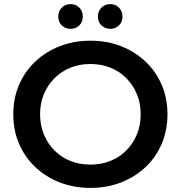

<svg xmlns="http://www.w3.org/2000/svg" viewBox="-20 -909 885 939"><path d="M423 10Q341 10 272 -17Q203 -44 152 -92.5Q101 -141 73 -206.5Q45 -272 45 -350Q45 -428 73 -493.5Q101 -559 152 -607.5Q203 -656 272 -683Q341 -710 422 -710Q504 -710 572.5 -683Q641 -656 692 -607.5Q743 -559 771 -493.5Q799 -428 799 -350Q799 -272 771 -206Q743 -140 692 -92Q641 -44 572.5 -17Q504 10 423 10ZM422 -104Q475 -104 520 -122Q565 -140 598 -173.5Q631 -207 649.5 -251.5Q668 -296 668 -350Q668 -404 649.5 -448.5Q631 -493 598 -526.5Q565 -560 520 -578Q475 -596 422 -596Q369 -596 324.5 -578Q280 -560 246.5 -526.5Q213 -493 194.5 -448.5Q176 -404 176 -350Q176 -297 194.5 -252Q213 -207 246 -173.5Q279 -140 324 -122Q369 -104 422 -104ZM519 -768Q494 -768 476.5 -784.5Q459 -801 459 -828Q459 -855 476.5 -872Q494 -889 519 -889Q544 -889 561.5 -872Q579 -855 579 -828Q579 -801 561.5 -784.5Q544 -768 519 -768ZM325 -768Q300 -768 282.5 -784.5Q265 -801 265 -828Q265 -855 282.5 -872Q300 -889 325 -889Q350 -889 367.5 -872Q385 -855 385 -828Q385 -801 367.5 -784.5Q350 -768 325 -768Z"/></svg>

Font: MOST Montserrat SemiBold
Style: Regular
Weight: 600
Designer: Julieta Ulanovsky
Foundry: Julieta Ulanovsky
Version: Version 8.000;March 11, 2024;FontCreator 15.0.0.2926 64-bit